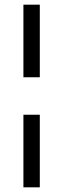

<svg xmlns="http://www.w3.org/2000/svg" viewBox="-20 -720 270 820"><path d="M150 -390H80V-700H150ZM150 80H80V-230H150Z"/></svg>

Font: Goli Light
Style: Regular
Weight: 300
Designer: jaikishan Patel
Foundry: MagicType
Version: Version 1.000